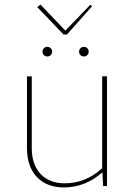

<svg xmlns="http://www.w3.org/2000/svg" viewBox="-20 -814 595 840"><path d="M258 -663 143 -783 157 -794 266 -680 375 -793 383 -787 273 -663ZM362 -573Q356 -567 347 -567Q338 -567 332 -573Q326 -579 326 -588Q326 -597 332 -603Q338 -609 347 -609Q356 -609 362 -603Q368 -597 368 -588Q368 -579 362 -573ZM202 -573Q196 -567 187 -567Q178 -567 172 -573Q166 -579 166 -588Q166 -597 172 -603Q178 -609 187 -609Q196 -609 202 -603Q208 -597 208 -588Q208 -579 202 -573ZM259 6Q185 6 141.5 -39.5Q98 -85 98 -166V-480H119V-166Q119 -94 157.5 -53Q196 -12 263 -12Q355 -12 427 -78V-480H448V0H431L428 -60Q353 6 259 6Z"/></svg>

Font: Cantarell Thin
Style: Regular
Weight: 100
Designer: Dave Crossland, Nikolaus Waxweiler, Florian Fecher, Jacques Le Bailly, Eben Sorkin, Alexei Vanyashin, Alexios Zavras, Em
Version: Version 0.303